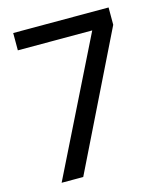

<svg xmlns="http://www.w3.org/2000/svg" viewBox="-112 -828 771 910"><g transform="rotate(-15 274.0 -372.5)"><path d="M77 0H183L507 -660V-745H39V-660H404Z"/></g></svg>

Font: Mluvka Medium
Style: Regular
Weight: 500
Designer: Modified by Jiří Krblich, Original typeface by Gumpita Rahayu
Foundry: Gumpita Rahayu & Jiří Krblich
Version: Version 2.000;Glyphs 3.1.1 (3134)